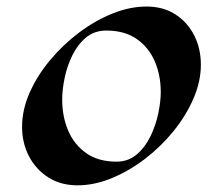

<svg xmlns="http://www.w3.org/2000/svg" viewBox="-20 -553 629 582"><path d="M214.8 8.8Q164.6 8.8 126.7 -15.1Q88.9 -39.1 67.9 -79.3Q46.9 -119.6 46.9 -168.5Q46.9 -219.7 69.6 -271.5Q92.3 -323.2 131.3 -370.1Q170.4 -417 219.2 -453.9Q268.1 -490.7 321 -512Q374 -533.2 423.8 -533.2Q474.6 -533.2 511.5 -509.5Q548.3 -485.8 568.6 -445.8Q588.9 -405.8 588.9 -356.9Q588.9 -306.2 566.4 -254.2Q543.9 -202.1 505.6 -155Q467.3 -107.9 418.9 -71Q370.6 -34.2 318.1 -12.7Q265.6 8.8 214.8 8.8ZM302.2 -460.4Q266.1 -460.4 240.7 -439.2Q215.3 -418 199.2 -385Q183.1 -352.1 175.8 -316.2Q168.5 -280.3 168.5 -251.5Q168.5 -200.2 186.5 -157.5Q204.6 -114.7 241.2 -88.9Q277.8 -63 333 -63Q368.7 -63 394.3 -84.7Q419.9 -106.4 436 -139.6Q452.1 -172.9 459.7 -209Q467.3 -245.1 467.3 -273.9Q467.3 -325.2 449 -367.4Q430.7 -409.7 394 -435.1Q357.4 -460.4 302.2 -460.4Z"/></svg>

Font: Lugrasimo
Style: Regular
Weight: 400
Designer: The DocRepair Project, Astigmatic (AOETI)
Foundry: Google
Version: Version 1.001